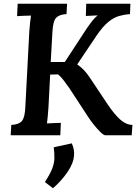

<svg xmlns="http://www.w3.org/2000/svg" viewBox="-20 -720 736 1022"><path d="M37 0 40 -55Q81 -57 97 -76.5Q113 -96 115 -154L136 -553Q140 -607 145 -637Q128 -637 106 -636Q84 -635 71 -634L74 -700H337L334 -645Q296 -643 279 -625.5Q262 -608 259 -549L250 -390H325L425 -543Q442 -570 462.5 -597.5Q483 -625 500 -638Q484 -637 466.5 -636.5Q449 -636 437 -635L439 -700H674L672 -645Q643 -643 614.5 -635Q586 -627 557 -603.5Q528 -580 495 -532L391 -377Q412 -363 428 -345.5Q444 -328 456 -310L554 -163Q590 -110 620.5 -83Q651 -56 685 -55L681 0H541Q532 0 515 -16.5Q498 -33 479.5 -56Q461 -79 447 -101L349 -251Q335 -271 319 -292Q303 -313 289 -324Q283 -324 270.5 -323.5Q258 -323 247 -323L238 -149Q236 -122 234 -98.5Q232 -75 230 -63Q247 -64 269 -65Q291 -66 304 -66L301 0ZM262 282 219 249Q247 206 258 177Q269 148 269.5 122Q270 96 266 64L362 43Q377 75 374 108Q371 150 338.5 197Q306 244 262 282Z"/></svg>

Font: Lora SemiBold
Style: Italic
Weight: 600
Italic angle: -3°
Designer: Olga Karpushina, Alexei Vanyashin (Cyrillic)
Foundry: Cyreal
Version: Version 3.011; ttfautohint (v1.8.4.7-5d5b)